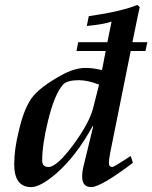

<svg xmlns="http://www.w3.org/2000/svg" viewBox="-20 -746 621 783"><path d="M550 -717Q547 -704 543.5 -688Q540 -672 536 -652L520 -574H581L573 -538H513L429 -121Q424 -93 424 -82Q424 -65 438 -65Q444 -65 487 -93L513 -110L522 -82Q391 17 352 17Q315 17 315 -26Q315 -47 322 -74L360 -230L358 -232Q324 -170 287 -122Q250 -74 210 -39Q145 17 107 17Q38 17 38 -76Q38 -138 57 -213Q76 -297 107 -343Q139 -389 228 -438Q283 -469 328 -469Q361 -469 396 -460L411 -538H292L299 -574H418L435 -658Q410 -648 334 -640L342 -680Q411 -690 460 -701.5Q509 -713 540 -726ZM384 -401Q337 -419 302 -419Q255 -419 238 -402Q203 -364 176 -254Q152 -156 152 -91Q152 -65 178 -65Q212 -65 280 -157Q345 -246 360 -306Z"/></svg>

Font: GFS Didot
Style: Bold Italic
Weight: 700
Italic angle: -12°
Designer: Designed by Takis Katsoulidis and George D. Matthiopoulos.
Foundry: Designed by Takis Katsoulidis and George D. Matthiopoulos.
Version: Version 1.0